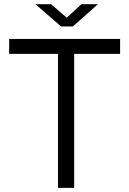

<svg xmlns="http://www.w3.org/2000/svg" viewBox="-20 -912 627 932"><path d="M24.5 -650.5V-723H563V-650.5H340V0H261.5V-650.5ZM276.5 -783.5 152 -891.5H228L304 -826L375 -891.5H455L333.5 -783.5Z"/></svg>

Font: Public Sans Thin Light
Style: Regular
Weight: 300
Version: Version 1.007